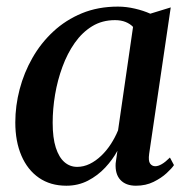

<svg xmlns="http://www.w3.org/2000/svg" viewBox="-20 -566 587 596"><path d="M443 -88.5Q440 -66.5 446 -58.2Q452 -50 462 -50Q471 -50 482.2 -56.5Q493.5 -63 507.5 -77L520 -53.5Q513.5 -43.5 497.2 -28.5Q481 -13.5 456.8 -1.5Q432.5 10.5 402 10.5Q370.5 10.5 353.8 -7.5Q337 -25.5 339 -59L344.5 -98Q330 -71 306.8 -46Q283.5 -21 253 -5.2Q222.5 10.5 186 10.5Q136.5 10.5 101 -14Q65.5 -38.5 46.5 -82.8Q27.5 -127 27.5 -186Q27.5 -237.5 41 -289Q54.5 -340.5 80.8 -386.5Q107 -432.5 145.5 -468.2Q184 -504 234.2 -524.8Q284.5 -545.5 346 -545.5Q372 -545.5 398.8 -539.2Q425.5 -533 446.5 -523.5L510 -543ZM393 -482.5Q384 -492 369.8 -497.8Q355.5 -503.5 337 -503.5Q297 -503.5 266 -484.5Q235 -465.5 212 -432.8Q189 -400 173.8 -358.5Q158.5 -317 151 -272.5Q143.5 -228 143.5 -185Q143.5 -138 153.2 -107.8Q163 -77.5 180 -62.8Q197 -48 219.5 -48Q239.5 -48 258.5 -57.2Q277.5 -66.5 294.2 -82.5Q311 -98.5 324.2 -119Q337.5 -139.5 346.5 -161.5Z"/></svg>

Font: Merriweather 72pt Medium
Style: Italic
Weight: 500
Italic angle: -7.8°
Version: Version 2.101